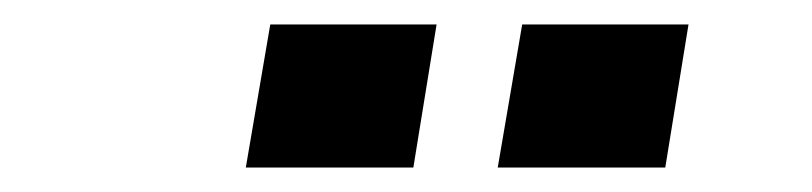

<svg xmlns="http://www.w3.org/2000/svg" viewBox="-20 -717 664 157"><path d="M387 -580H524L543 -697H407ZM181 -580H318L337 -697H201Z"/></svg>

Font: Uncut Sans Semibold
Style: Italic
Weight: 600
Italic angle: -10°
Designer: Kasper Nordkvist
Foundry: Uncut Type
Version: Version 1.111;FEAKit 1.0